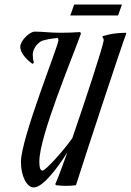

<svg xmlns="http://www.w3.org/2000/svg" viewBox="-20 -814 575 844"><path d="M535 -667 533 -670C487 -669 466 -665 431 -655V-649C434 -647 436 -642 436 -637C432 -607 358 -381 298 -207C259 -151 180 -64 167 -64C152 -64 153 -97 153 -105C153 -215 297 -557 336 -667L332 -673C309 -671 271 -670 247 -670C193 -670 173 -675 133 -675C109 -675 69 -634 69 -608C69 -585 90 -557 123 -533L129 -539C125 -552 124 -566 124 -574C124 -602 149 -629 166 -635C185 -641 209 -645 234 -647C236 -644 237 -640 237 -637C233 -603 72 -205 72 -102C72 -40 98 10 128 10C169 10 232 -75 276 -144C251 -74 231 -21 223 -5L226 0C241 2 256 3 269 3C295 3 314 0 314 0C361 -148 510 -600 535 -667ZM289 -746H499L516 -794H306Z"/></svg>

Font: Romanesco
Style: Regular
Weight: 400
Designer: Astigmatic (AOETI)
Foundry: Astigmatic (AOETI)
Version: Version 1.000